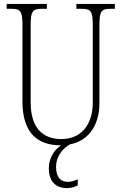

<svg xmlns="http://www.w3.org/2000/svg" viewBox="-20 -734 618 983"><path d="M290 10H293C260 31 230 73 230 127C230 197 267 229 323 229C343 229 361 224 378 215V184C357 193 344 197 326 197C292 197 267 175 267 121C267 64 304 23 339 5C440 -15 489 -101 489 -205V-605C489 -679 500 -689 547 -689H568V-714H371V-689H396C444 -689 455 -679 455 -606V-207C455 -113 409 -22 294 -22C199 -22 137 -79 137 -210V-605C137 -679 148 -689 196 -689H220V-714H14V-689H36C83 -689 95 -679 95 -607V-214C95 -54 172 10 290 10Z"/></svg>

Font: Noto Serif Thai Condensed ExtraLight
Style: Regular
Weight: 200
Width: 3
Designer: Monotype Design Team
Foundry: Monotype Imaging Inc.
Version: Version 2.002